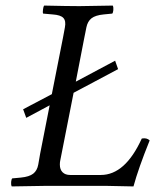

<svg xmlns="http://www.w3.org/2000/svg" viewBox="-20 -667 559 689"><path d="M74.2 -244.1 63 -274.9 166 -329.1 206.1 -532.2Q207 -538.1 209.5 -550.3Q211.9 -562.5 212.9 -568.8Q217.3 -591.8 207.5 -602.5Q197.8 -613.3 168.9 -615.2Q163.6 -615.7 151.9 -616.7Q140.1 -617.7 134.8 -618.2Q132.8 -622.1 134.3 -632.8Q135.7 -643.6 138.2 -647Q226.1 -645 265.1 -645Q294.9 -645 384.8 -647Q387.7 -640.1 386.7 -630.6Q385.7 -621.1 382.8 -618.2Q377.9 -617.7 367.4 -616.7Q356.9 -615.7 352.1 -615.2Q322.3 -612.3 308.3 -601.3Q294.4 -590.3 290 -568.8Q288.6 -562 286.1 -549.1Q283.7 -536.1 282.2 -529.8L252 -374L393.1 -449.2L403.8 -418.9L244.1 -334L195.8 -88.9Q194.8 -84 194.8 -76.2Q194.8 -58.6 204.6 -48.8Q214.4 -39.1 231.9 -39.1H341.8Q429.2 -39.1 488.8 -169.9Q506.8 -173.3 517.1 -163.1Q476.6 -63 459 2Q397.9 1 361.8 0H142.1Q111.8 0 22 2Q19 -4.9 20 -14.4Q21 -23.9 23.9 -26.9Q28.8 -27.3 39.6 -28.3Q50.3 -29.3 55.2 -29.8Q85 -32.7 99.1 -43.7Q113.3 -54.7 117.2 -76.2Q118.2 -82.5 120.6 -95.5Q123 -108.4 124 -115.2L158.2 -289.1Z"/></svg>

Font: Common Serif
Style: Italic
Weight: 400
Italic angle: -12°
Designer: Philipp H. Poll, Khaled Hosny
Foundry: Stefan Peev, Context Ltd.
Version: Version 1.026